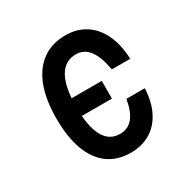

<svg xmlns="http://www.w3.org/2000/svg" viewBox="-145 -751 890 902"><g transform="rotate(-30 300.0 -300.0)"><path d="M183 -249V-345H364V-249ZM315 16Q243 16 193 -20.5Q143 -57 117 -127Q91 -197 91 -297Q91 -399 118 -470Q145 -541 197 -578.5Q249 -616 323 -616Q385 -616 431 -586Q477 -556 503 -500.5Q529 -445 532 -368H432Q420 -440 392.5 -477Q365 -514 321 -514Q260 -514 229.5 -459Q199 -404 199 -297Q199 -193 228 -139.5Q257 -86 315 -86Q359 -86 385.5 -118.5Q412 -151 422 -214H522Q519 -143 493 -91Q467 -39 421.5 -11.5Q376 16 315 16Z"/></g></svg>

Font: Martian Mono Condensed
Style: Regular
Weight: 400
Width: 3
Designer: Roman Shamin
Foundry: Evil Martians
Version: Version 1.000